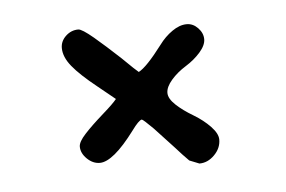

<svg xmlns="http://www.w3.org/2000/svg" viewBox="-31 -469 466 313"><g transform="rotate(-5 202.0 -312.5)"><path d="M319.8 -231Q319.8 -240.7 308.6 -252.4Q297.4 -264.2 281.2 -273.9Q264.6 -283.7 253.4 -294.2Q242.2 -304.7 242.2 -314Q242.2 -323.7 252 -335Q261.7 -346.2 275.9 -355Q290 -363.8 299.8 -375Q309.6 -386.2 309.6 -396Q309.6 -406.2 301.5 -414.6Q293.5 -422.9 283.2 -422.9Q271.5 -422.9 259.3 -414.3Q247.1 -405.8 237.8 -393.1Q211.9 -358.9 198.7 -352.1Q194.8 -355 172.4 -377Q148.9 -398.9 130.9 -414.1Q112.3 -429.7 106.4 -429.7Q94.7 -429.7 85.9 -421.4Q77.1 -413.1 77.1 -401.9Q77.1 -387.2 89.8 -371.6Q102.5 -356 129.4 -334.5L157.7 -311.5Q151.9 -304.2 135.7 -290Q115.2 -272 103.8 -259.5Q92.3 -247.1 92.3 -239.3Q92.3 -228.5 101.8 -219.2Q111.3 -210 122.6 -210Q144.5 -210 180.2 -257.8Q191.9 -273.9 196.8 -274.4Q199.2 -273.9 215.3 -257.8L247.1 -223.6Q258.3 -210.9 268.1 -201.2L284.2 -194.8Q297.9 -194.8 308.8 -205.8Q319.8 -216.8 319.8 -231Z"/></g></svg>

Font: Amatica SC
Style: Bold
Weight: 400
Designer: Vernon Adams, Ben Nathan
Foundry: newtypography
Version: Version 2.000